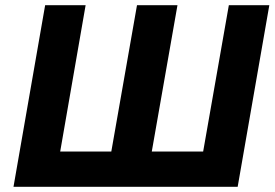

<svg xmlns="http://www.w3.org/2000/svg" viewBox="-20 -720 1058 740"><path d="M763 -136H565L664 -700H508L409 -136H212L310 -700H154L32 0H896L1018 -700H862Z"/></svg>

Font: Fixel Display 20240404
Style: Bold Italic
Weight: 700
Italic angle: -10°
Designer: AlfaBravo + MacPaw
Foundry: Kyrylo Tkachov, Marchela Mozhyna, Serhii Makarenko, Maria Weinstein, Zakhar Kryvoshyya
Version: Version 1.211;Glyphs 3.2 (3225)